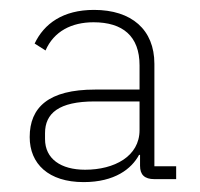

<svg xmlns="http://www.w3.org/2000/svg" viewBox="-20 -724 404 388"><path d="M336 -362V-388H292V-595C292 -664 246 -704 170 -704C107 -704 69 -676 50 -636L72 -622C89 -661 125 -679 169 -679C228 -679 262 -651 262 -592V-543H172C78 -543 40 -507 40 -447C40 -393 78 -356 149 -356C212 -356 246 -383 261 -411H263V-389C263 -371 272 -362 292 -362ZM152 -381C103 -381 71 -403 71 -443V-455C71 -495 99 -519 171 -519H262V-461C262 -408 211 -381 152 -381Z"/></svg>

Font: IBM Plex Devanagari ExtraLight
Style: Regular
Weight: 200
Designer: Mike Abbink, Paul van der Laan, Pieter van Rosmalen, Erin McLaughlin
Foundry: Bold Monday
Version: Version 1.0